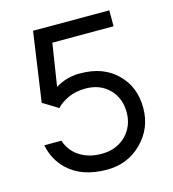

<svg xmlns="http://www.w3.org/2000/svg" viewBox="-102 -746 754 839"><g transform="rotate(-15 275.0 -327.0)"><path d="M162 -398Q213 -429 271 -429Q329 -429 370 -413Q411 -397 440 -368Q502 -308 502 -212Q502 -120 438 -56Q374 8 280 8Q166 8 102 -54Q55 -99 42 -166H119Q142 -98 213 -74Q240 -65 275.5 -65Q311 -65 338.5 -76.5Q366 -88 386 -108Q427 -151 427 -212Q427 -277 386 -318Q345 -359 279 -359Q234 -359 199.5 -342.5Q165 -326 148 -306L79 -348L124 -662H469V-590H192Z"/></g></svg>

Font: Questrial
Style: Regular
Weight: 400
Designer: Joe Prince
Foundry: Joe Prince
Version: Version 1.002